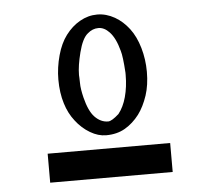

<svg xmlns="http://www.w3.org/2000/svg" viewBox="-44 -797 690 635"><g transform="rotate(-5 301.0 -479.5)"><path d="M97.7 -305.7H504.4V-209.5H97.7ZM306.6 -394.5Q318.4 -394.5 342.3 -416Q359.4 -437.5 368.2 -469.7Q377.4 -503.4 377.4 -542.5Q377.4 -542.5 377.4 -550.3Q374 -605 368.2 -623.5Q356.9 -666.5 337.4 -687Q320.3 -705.1 301.3 -705.1H300.8Q281.2 -705.1 265.1 -690.9Q246.6 -676.3 234.9 -630.4Q223.6 -586.4 223.6 -555.7Q224.1 -550.3 224.1 -546.4Q224.6 -537.6 224.6 -528.8Q224.6 -510.3 231.9 -480.5Q243.2 -435.1 261.7 -415.5Q281.7 -394.5 306.6 -394.5ZM295.9 -349.6Q269.5 -349.6 243.2 -365.2Q215.8 -381.3 195.8 -407.7Q175.8 -433.1 165.5 -466.8Q154.3 -502.4 154.3 -546.9Q154.3 -586.4 165.5 -627Q176.3 -666 195.8 -691.9Q216.3 -719.2 243.2 -734.4Q270.5 -750 300.8 -750Q330.6 -750 358.9 -733.9Q385.3 -718.8 405.8 -691.9Q425.8 -665.5 437 -627Q448.2 -588.4 448.2 -546.9Q448.2 -503.4 437 -469.2Q424.8 -432.6 406.2 -407.7Q385.7 -380.9 358.9 -365.2Q332 -349.6 295.9 -349.6Z"/></g></svg>

Font: Modern Antiqua
Style: Regular
Weight: 500
Version: Version 1.0